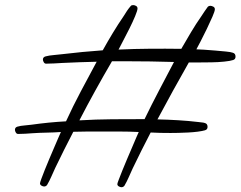

<svg xmlns="http://www.w3.org/2000/svg" viewBox="-20 -744 966 771"><path d="M925.8 -516.6Q925.8 -505.9 916 -502.9Q904.3 -499 880.4 -496.6Q856.4 -494.1 829.6 -493.7Q802.7 -493.2 777.8 -493.2Q752.9 -493.2 738.3 -493.2Q673.8 -379.9 612.3 -264.6Q654.3 -263.7 695.3 -261.2Q736.3 -258.8 777.3 -253.9Q783.2 -252.9 790 -252.4Q796.9 -252 802.7 -250Q813.5 -247.1 813.5 -234.4Q813.5 -223.6 802.7 -220.7Q793 -217.8 774.4 -215.3Q755.9 -212.9 735.4 -211.9Q714.8 -210.9 695.8 -210.4Q676.8 -210 665 -210Q645.5 -210 625 -210.4Q604.5 -210.9 585 -211.9Q566.4 -175.8 548.3 -140.1Q530.3 -104.5 512.7 -67.4Q504.9 -50.8 497.1 -32.7Q489.3 -14.6 479.5 2Q474.6 7.8 467.8 7.8Q462.9 7.8 457 4.4Q451.2 1 451.2 -4.9Q451.2 -7.8 457 -22.9Q462.9 -38.1 471.2 -59.1Q479.5 -80.1 490.2 -105Q501 -129.9 510.3 -151.9Q519.5 -173.8 526.9 -190.9Q534.2 -208 537.1 -213.9Q499 -215.8 461.4 -215.8Q423.8 -215.8 385.7 -215.8Q357.4 -215.8 330.1 -215.8Q302.7 -215.8 274.4 -214.8Q255.9 -178.7 237.8 -143.1Q219.7 -107.4 202.1 -70.3Q194.3 -53.7 186.5 -35.6Q178.7 -17.6 168.9 -1Q164.1 4.9 157.2 4.9Q152.3 4.9 146.5 1.5Q140.6 -2 140.6 -7.8Q140.6 -10.7 146 -25.9Q151.4 -41 159.7 -61.5Q168 -82 178.2 -106.4Q188.5 -130.9 197.8 -152.3Q207 -173.8 214.4 -190.9Q221.7 -208 224.6 -213.9Q196.3 -211.9 167.5 -211.4Q138.7 -210.9 110.4 -209Q95.7 -208 81.5 -207Q67.4 -206.1 52.7 -206.1Q46.9 -206.1 43.5 -211.9Q40 -217.8 40 -222.7Q40 -232.4 49.8 -235.4Q63.5 -239.3 78.1 -240.2Q92.8 -241.2 106.4 -243.2Q140.6 -248 175.3 -251.5Q210 -254.9 245.1 -256.8Q273.4 -318.4 304.7 -377.4Q335.9 -436.5 368.2 -496.1Q334 -495.1 299.3 -494.1Q264.6 -493.2 230.5 -491.2Q213.9 -490.2 197.8 -489.3Q181.6 -488.3 165 -488.3Q159.2 -488.3 155.8 -494.1Q152.3 -500 152.3 -504.9Q152.3 -514.6 163.1 -517.6Q177.7 -521.5 195.8 -522.9Q213.9 -524.4 229.5 -526.4Q270.5 -531.2 311 -535.2Q351.6 -539.1 392.6 -542Q412.1 -577.1 433.1 -611.8Q454.1 -646.5 477.5 -680.7Q483.4 -690.4 490.2 -700.7Q497.1 -710.9 504.9 -719.7Q507.8 -723.6 514.6 -723.6Q520.5 -723.6 526.4 -720.2Q532.2 -716.8 532.2 -710Q532.2 -702.1 522.5 -678.7Q512.7 -655.3 499.5 -628.9Q486.3 -602.5 473.6 -578.6Q460.9 -554.7 456.1 -544.9Q519.5 -547.9 582 -548.3Q644.5 -548.8 708 -547.9Q727.5 -582 747.1 -614.7Q766.6 -647.5 789.1 -679.7Q794.9 -688.5 801.3 -698.2Q807.6 -708 814.5 -716.8Q818.4 -720.7 824.2 -720.7Q830.1 -720.7 836.4 -717.3Q842.8 -713.9 842.8 -707Q842.8 -699.2 833 -676.8Q823.2 -654.3 810.5 -627.9Q797.9 -601.6 785.6 -578.1Q773.4 -554.7 768.6 -545.9Q778.3 -545.9 799.8 -544.4Q821.3 -543 844.2 -541Q867.2 -539.1 887.2 -537.1Q907.2 -535.2 915 -532.2Q925.8 -529.3 925.8 -516.6ZM678.7 -495.1Q583 -498 489.3 -498H429.7Q395.5 -439.5 362.8 -380.4Q330.1 -321.3 298.8 -260.7Q364.3 -264.6 429.7 -265.1Q495.1 -265.6 560.5 -265.6Q588.9 -324.2 618.7 -380.9Q648.4 -437.5 678.7 -495.1Z"/></svg>

Font: Calligraffitti
Style: Regular
Weight: 400
Designer: Dathan Boardman
Foundry: Open Window
Version: Version 1.001